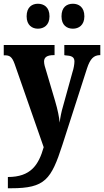

<svg xmlns="http://www.w3.org/2000/svg" viewBox="-22 -776 555 1024"><path d="M367 -623C397 -623 428 -641 428 -689C428 -739 397 -756 367 -756C335 -756 306 -739 306 -689C306 -641 335 -623 367 -623ZM180 -623C211 -623 242 -641 242 -689C242 -739 211 -756 180 -756C150 -756 120 -739 120 -689C120 -641 150 -623 180 -623ZM20 168V228H38C219 228 251 181 311 -4L442 -411C459 -463 478 -481 510 -482H513V-536H321V-482L325 -481C359 -479 375 -473 375 -448C375 -433 370 -407 365 -393L313 -205C306 -182 300 -153 296 -122C294 -149 286 -190 272 -237L224 -399C218 -417 213 -434 213 -448C213 -470 228 -482 265 -482H269V-536H-2V-481H3C29 -481 42 -474 56 -435L211 9C184 104 142 168 20 168Z"/></svg>

Font: Noto Serif Condensed ExtraBold
Style: Regular
Weight: 800
Width: 3
Designer: Monotype Design Team
Foundry: Monotype Imaging Inc.
Version: Version 2.013